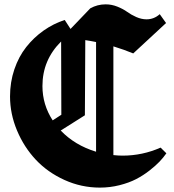

<svg xmlns="http://www.w3.org/2000/svg" viewBox="-20 -877 805 888"><path d="M424.3 -175.3V-682.6Q397.9 -688 374.5 -691.4L372.6 -343.8L264.2 -275.4L260.7 -273.4Q326.2 -205.1 424.3 -175.3ZM504.4 -159.7Q527.8 -157.2 546.9 -157.2Q638.7 -157.2 722.7 -194.3L749.5 -168Q735.8 -148.4 717.8 -129.4Q699.7 -110.4 670.9 -87.9Q642.1 -65.4 609.6 -48.6Q577.1 -31.7 533 -20.5Q488.8 -9.3 441.9 -9.3Q356 -9.3 278.1 -44.7Q200.2 -80.1 145.5 -138.4Q90.8 -196.8 58.6 -273.7Q26.4 -350.6 26.4 -431.2Q26.4 -497.1 46.4 -556.2Q66.4 -615.2 101.3 -659.4Q136.2 -703.6 181.6 -735.6Q227.1 -767.6 279.3 -784.7L306.2 -743.2L397.5 -838.4Q430.2 -856.9 468.8 -856.9Q496.6 -856.9 523.2 -846.2Q549.8 -835.4 567.9 -822.3Q585.9 -809.1 610.1 -798.3Q634.3 -787.6 657.7 -787.6Q692.4 -787.6 718.8 -811.5L748 -770.5L596.2 -629.9Q555.2 -647 504.4 -662.6ZM262.7 -685.1Q176.3 -599.6 176.3 -479Q176.3 -393.1 223.6 -320.3L263.7 -346.2Z"/></svg>

Font: KJV1611
Style: Regular
Weight: 400
Version: Version 3.6.1